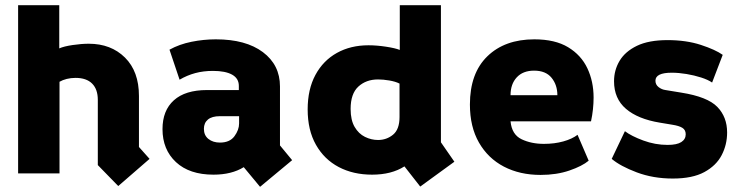

<svg xmlns="http://www.w3.org/2000/svg" viewBox="-20 -670 2860 742"><path d="M437 49 358 -32V-284Q358 -325 336 -347Q314 -369 272 -369Q254 -369 238 -365Q222 -361 210 -354V0H50V-650H209V-483Q227 -491 261 -496Q295 -501 323 -501Q409 -501 463 -447.5Q517 -394 517 -299V-102L558 -56Z M985 52 922 -24Q875 5 805 5Q712 5 660 -43.5Q608 -92 608 -171Q608 -243 652 -282.5Q696 -322 780 -322H903V-338Q903 -367 877 -381.5Q851 -396 803 -396Q766 -396 734.5 -387.5Q703 -379 674 -362L635 -478Q673 -499 720 -508.5Q767 -518 814 -518Q930 -518 996 -468.5Q1062 -419 1062 -336V-108L1109 -51ZM830 -119Q868 -119 886 -143.5Q904 -168 904 -193V-221H830Q799 -221 783.5 -208Q768 -195 768 -172Q768 -147 785.5 -133Q803 -119 830 -119Z M1604 51 1543 -27Q1493 5 1418 5Q1345 5 1289 -24.5Q1233 -54 1201 -110.5Q1169 -167 1169 -247Q1169 -325 1199 -380.5Q1229 -436 1282 -465.5Q1335 -495 1404 -495Q1436 -495 1472 -489.5Q1508 -484 1525 -477V-650H1684V-120L1736 -45ZM1441 -129Q1474 -129 1499 -149.5Q1524 -170 1524 -218V-347Q1508 -355 1484.5 -359Q1461 -363 1441 -363Q1395 -363 1365 -335.5Q1335 -308 1335 -249Q1335 -206 1350.5 -179.5Q1366 -153 1390.5 -141Q1415 -129 1441 -129Z M2069 6Q1989 6 1927.5 -26Q1866 -58 1831 -119Q1796 -180 1796 -266Q1796 -387 1863.5 -452.5Q1931 -518 2045 -518Q2125 -518 2175.5 -487.5Q2226 -457 2250 -406Q2274 -355 2274 -293Q2274 -271 2271.5 -247.5Q2269 -224 2264 -201H1953Q1958 -150 1995.5 -132Q2033 -114 2082 -114Q2123 -114 2157 -123.5Q2191 -133 2212 -149L2255 -49Q2230 -28 2180.5 -11Q2131 6 2069 6ZM1953 -302H2134Q2134 -342 2111.5 -369.5Q2089 -397 2044 -397Q2001 -397 1977 -371Q1953 -345 1953 -302Z M2580 20Q2504 20 2440.5 -4Q2377 -28 2344 -56L2395 -163Q2420 -144 2466 -127Q2512 -110 2560 -110Q2596 -110 2613 -121Q2630 -132 2630 -151Q2630 -168 2617 -176Q2604 -184 2578 -188L2530 -196Q2445 -210 2399 -249.5Q2353 -289 2353 -356Q2353 -399 2374.5 -435Q2396 -471 2441.5 -493Q2487 -515 2560 -515Q2632 -515 2688.5 -496.5Q2745 -478 2773 -458L2732 -351Q2716 -362 2689.5 -370.5Q2663 -379 2633 -384Q2603 -389 2576 -389Q2513 -389 2513 -358Q2513 -343 2525 -333.5Q2537 -324 2552 -322L2613 -312Q2714 -296 2752 -257Q2790 -218 2790 -158Q2790 -111 2769 -70.5Q2748 -30 2702 -5Q2656 20 2580 20Z"/></svg>

Font: Braah One
Style: Regular
Weight: 400
Designer: Ashish Kumar
Foundry: Ashish Kumar
Version: Version 1.001; ttfautohint (v1.8.4.7-5d5b);gftools[0.9.29]